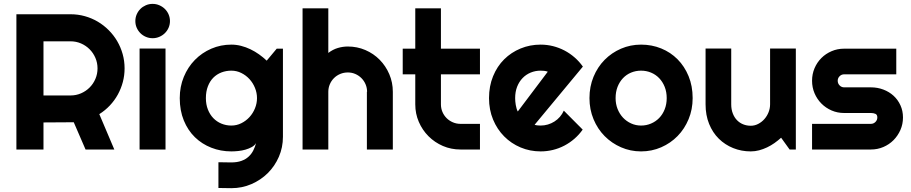

<svg xmlns="http://www.w3.org/2000/svg" viewBox="-20 -774 4715 994"><path d="M205.1 -560.1V-279.8H345.2Q374 -279.8 399.4 -290.8Q424.8 -301.8 443.8 -320.8Q462.9 -339.8 473.9 -365.5Q484.9 -391.1 484.9 -419.9Q484.9 -448.7 473.9 -474.4Q462.9 -500 443.8 -519Q424.8 -538.1 399.4 -549.1Q374 -560.1 345.2 -560.1ZM205.1 0H64.9V-700.2H345.2Q383.8 -700.2 419.4 -690.2Q455.1 -680.2 486.1 -661.9Q517.1 -643.6 542.7 -617.9Q568.4 -592.3 586.7 -561Q605 -529.8 615 -494.1Q625 -458.5 625 -419.9Q625 -383.8 616 -349.6Q606.9 -315.4 590.1 -284.7Q573.2 -253.9 548.8 -228Q524.4 -202.1 494.1 -183.1L571.8 0H422.9L361.8 -141.1L205.1 -140.1Z M859.9 -665Q859.9 -646.5 852.8 -630.4Q845.7 -614.3 833.5 -602.3Q821.3 -590.3 804.9 -583.3Q788.6 -576.2 770 -576.2Q751.5 -576.2 735.1 -583.3Q718.8 -590.3 706.8 -602.3Q694.8 -614.3 687.7 -630.4Q680.7 -646.5 680.7 -665Q680.7 -683.1 687.7 -699.5Q694.8 -715.8 706.8 -727.8Q718.8 -739.7 735.1 -746.8Q751.5 -753.9 770 -753.9Q788.6 -753.9 804.9 -746.8Q821.3 -739.7 833.5 -727.8Q845.7 -715.8 852.8 -699.5Q859.9 -683.1 859.9 -665ZM836.9 0H702.6V-522.9H836.9Z M1310.5 -266.1Q1310.5 -293.5 1300 -319.1Q1289.6 -344.7 1271.5 -364.5Q1253.4 -384.3 1229.2 -396.2Q1205.1 -408.2 1177.7 -408.2Q1150.4 -408.2 1126.2 -398.9Q1102.1 -389.6 1084.2 -371.6Q1066.4 -353.5 1056.2 -326.9Q1045.9 -300.3 1045.9 -266.1Q1045.9 -233.4 1056.2 -207.3Q1066.4 -181.2 1084.2 -162.6Q1102.1 -144 1126.2 -134Q1150.4 -124 1177.7 -124Q1205.1 -124 1229.2 -136Q1253.4 -147.9 1271.5 -167.7Q1289.6 -187.5 1300 -213.1Q1310.5 -238.8 1310.5 -266.1ZM1444.8 -65.9Q1444.8 -10.7 1423.8 37.6Q1402.8 85.9 1366.5 122.1Q1330.1 158.2 1281.5 179.2Q1232.9 200.2 1177.7 200.2L1110.8 199.2V65.9L1176.8 66.9Q1208 66.9 1230 58.8Q1252 50.8 1267.1 36.9Q1282.2 22.9 1291.3 4.9Q1300.3 -13.2 1305.7 -33.2Q1297.9 -20.5 1283.2 -12.5Q1268.6 -4.4 1250.7 0.7Q1232.9 5.9 1213.6 7.8Q1194.3 9.8 1177.7 9.8Q1122.6 9.8 1074 -9.3Q1025.4 -28.3 989 -63.7Q952.6 -99.1 931.6 -150.4Q910.6 -201.7 910.6 -266.1Q910.6 -325.2 931.6 -376Q952.6 -426.8 989 -463.9Q1025.4 -501 1074 -522Q1122.6 -543 1177.7 -543Q1203.1 -543 1228 -536.6Q1252.9 -530.3 1276.4 -519Q1299.8 -507.8 1321 -492.7Q1342.3 -477.5 1360.8 -460L1412.6 -522H1444.8Z M1679.7 0H1546.4V-731H1679.7V-500Q1703.6 -518.1 1729 -525.6Q1754.4 -533.2 1780.8 -533.2Q1829.1 -533.2 1871.6 -514.9Q1914.1 -496.6 1945.6 -464.6Q1977.1 -432.6 1995.4 -389.9Q2013.7 -347.2 2013.7 -298.8V0H1879.4V-298.8H1880.4Q1880.4 -319.3 1872.6 -337.6Q1864.7 -356 1851.1 -369.6Q1837.4 -383.3 1819.3 -391.1Q1801.3 -398.9 1780.8 -398.9Q1759.8 -398.9 1741.2 -391.1Q1722.7 -383.3 1709 -369.6Q1695.3 -356 1687.5 -337.6Q1679.7 -319.3 1679.7 -298.8Z M2363.8 0Q2315.4 0 2272.9 -18.3Q2230.5 -36.6 2198.5 -68.6Q2166.5 -100.6 2148.2 -143.1Q2129.9 -185.5 2129.9 -233.9V-389.2H2064.9V-522H2129.9V-731H2262.7V-522H2464.8V-389.2H2262.7V-233.9Q2262.7 -212.9 2270.5 -194.6Q2278.3 -176.3 2292 -162.6Q2305.7 -148.9 2324.2 -140.9Q2342.8 -132.8 2363.8 -132.8H2464.8V0Z M2747.6 -127.9Q2755.4 -125.5 2763.2 -124.8Q2771 -124 2778.8 -124Q2798.3 -124 2816.4 -129.4Q2834.5 -134.8 2850.3 -144.8Q2866.2 -154.8 2878.7 -169.2Q2891.1 -183.6 2898.9 -201.2L2996.6 -103Q2978 -76.7 2953.9 -55.7Q2929.7 -34.7 2901.6 -20Q2873.5 -5.4 2842.5 2.2Q2811.5 9.8 2778.8 9.8Q2723.6 9.8 2675 -10.7Q2626.5 -31.2 2590.1 -67.9Q2553.7 -104.5 2532.7 -155Q2511.7 -205.6 2511.7 -266.1Q2511.7 -328.1 2532.7 -379.4Q2553.7 -430.7 2590.1 -466.8Q2626.5 -502.9 2675 -522.9Q2723.6 -543 2778.8 -543Q2811.5 -543 2842.8 -535.2Q2874 -527.3 2902.1 -512.7Q2930.2 -498 2954.6 -476.8Q2979 -455.6 2997.6 -429.2ZM2815.9 -402.8Q2806.6 -406.2 2797.6 -407.2Q2788.6 -408.2 2778.8 -408.2Q2751.5 -408.2 2727.3 -398.2Q2703.1 -388.2 2685.3 -369.6Q2667.5 -351.1 2657.2 -325Q2647 -298.8 2647 -266.1Q2647 -258.8 2647.7 -249.5Q2648.4 -240.2 2650.1 -230.7Q2651.9 -221.2 2654.3 -212.4Q2656.7 -203.6 2660.6 -196.8Z M3565.9 -266.1Q3565.9 -207.5 3544.9 -157Q3523.9 -106.4 3487.8 -69.6Q3451.7 -32.7 3403.1 -11.5Q3354.5 9.8 3298.8 9.8Q3243.7 9.8 3195.1 -11.5Q3146.5 -32.7 3110.1 -69.6Q3073.7 -106.4 3052.7 -157Q3031.7 -207.5 3031.7 -266.1Q3031.7 -325.7 3052.7 -376.5Q3073.7 -427.2 3110.1 -464.1Q3146.5 -501 3195.1 -522Q3243.7 -543 3298.8 -543Q3354.5 -543 3403.1 -523.2Q3451.7 -503.4 3487.8 -467Q3523.9 -430.7 3544.9 -379.6Q3565.9 -328.6 3565.9 -266.1ZM3431.6 -266.1Q3431.6 -298.3 3421.1 -324.5Q3410.6 -350.6 3392.6 -369.4Q3374.5 -388.2 3350.3 -398.2Q3326.2 -408.2 3298.8 -408.2Q3271.5 -408.2 3247.3 -398.2Q3223.1 -388.2 3205.3 -369.4Q3187.5 -350.6 3177.2 -324.5Q3167 -298.3 3167 -266.1Q3167 -235.8 3177.2 -210Q3187.5 -184.1 3205.3 -165Q3223.1 -146 3247.3 -135Q3271.5 -124 3298.8 -124Q3326.2 -124 3350.3 -134.3Q3374.5 -144.5 3392.6 -163.1Q3410.6 -181.6 3421.1 -208Q3431.6 -234.4 3431.6 -266.1Z M4023.9 -61Q4007.8 -46.4 3989.5 -33.4Q3971.2 -20.5 3951.2 -11Q3931.2 -1.5 3909.9 4.2Q3888.7 9.8 3866.7 9.8Q3818.4 9.8 3775.9 -7.3Q3733.4 -24.4 3701.4 -55.9Q3669.4 -87.4 3651.1 -132.6Q3632.8 -177.7 3632.8 -233.9V-522.9H3765.6V-233.9Q3765.6 -207.5 3773.7 -186.8Q3781.7 -166 3795.4 -151.9Q3809.1 -137.7 3827.4 -130.4Q3845.7 -123 3866.7 -123Q3887.2 -123 3905.5 -132.6Q3923.8 -142.1 3937.5 -157.7Q3951.2 -173.3 3959 -193.1Q3966.8 -212.9 3966.8 -233.9V-522.9H4100.1V0H4067.9Z M4488.8 0H4184.1V-132.8H4488.8Q4502.4 -132.8 4512.2 -142.6Q4522 -152.3 4522 -166Q4522 -180.2 4512.2 -184.6Q4502.4 -189 4488.8 -189H4350.1Q4315.4 -189 4285.2 -202.1Q4254.9 -215.3 4232.4 -238Q4210 -260.7 4197 -291Q4184.1 -321.3 4184.1 -356Q4184.1 -390.6 4197 -420.9Q4210 -451.2 4232.4 -473.6Q4254.9 -496.1 4285.2 -509Q4315.4 -522 4350.1 -522H4620.1V-389.2H4350.1Q4336.4 -389.2 4326.7 -379.4Q4316.9 -369.6 4316.9 -356Q4316.9 -341.8 4326.7 -331.8Q4336.4 -321.8 4350.1 -321.8H4488.8Q4522.9 -321.8 4553.2 -310.3Q4583.5 -298.8 4606 -278.3Q4628.4 -257.8 4641.6 -229Q4654.8 -200.2 4654.8 -166Q4654.8 -131.3 4641.6 -101.3Q4628.4 -71.3 4606 -48.6Q4583.5 -25.9 4553.2 -12.9Q4522.9 0 4488.8 0Z"/></svg>

Font: Righteous
Style: Regular
Weight: 400
Version: Version 1.000